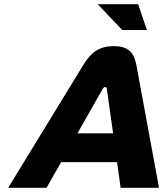

<svg xmlns="http://www.w3.org/2000/svg" viewBox="-20 -900 802 920"><path d="M380 -590 19 0H203L273 -123H541L558 0H742L633 -591C621 -651 592 -679 525 -679C458 -679 417 -651 380 -590ZM351 -261 472 -474C475 -479 479 -483 484 -483C488 -483 491 -481 492 -474L522 -261ZM448 -880 566 -756H684L642 -880Z"/></svg>

Font: LT Wave Text Black Italic
Style: Regular
Weight: 900
Designer: Daniel Lyons
Version: Version 2.5 (Glyphs App)